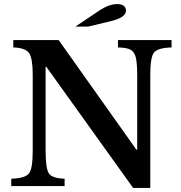

<svg xmlns="http://www.w3.org/2000/svg" viewBox="-20 -910 886 939"><path d="M631 9H715V-545Q715 -631 733.5 -653.5Q752 -676 819 -678V-714H557V-678Q600 -677 618.5 -667Q637 -657 644 -629.5Q651 -602 651 -538V-178H647L267 -714H45V-678Q105 -676 122.5 -650Q140 -624 140 -545V-170Q140 -85 121.5 -61.5Q103 -38 35 -36V0H296V-36Q235 -38 219 -62Q203 -86 203 -176V-584H206ZM411 -780H349L468 -860Q515 -890 552 -890Q596 -890 596 -857Q596 -824 520 -806Z"/></svg>

Font: Kolar Light
Style: Regular
Weight: 300
Designer: Ramakrishna Saiteja (Kannada); Shiva Nallaperumal (Latin)
Foundry: Indian Type Foundry
Version: Version 1.001;PS 1.0;hotconv 1.0.88;makeotf.lib2.5.647800